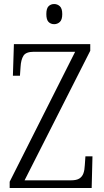

<svg xmlns="http://www.w3.org/2000/svg" viewBox="-20 -933 514 953"><path d="M28 0V-31L353 -676H148Q109 -676 96.5 -656.5Q84 -637 82 -600L79 -557H44L49 -714H428V-681L102 -38H333Q360 -38 374 -47Q388 -56 394 -72.5Q400 -89 401 -114L404 -157H439L435 0ZM249 -813Q232 -813 221 -824Q210 -835 210 -863Q210 -891 221 -902Q232 -913 249 -913Q265 -913 277 -902Q289 -891 289 -863Q289 -835 277 -824Q265 -813 249 -813Z"/></svg>

Font: Noto Serif Ethiopic Condensed Light
Style: Regular
Weight: 300
Width: 3
Designer: Monotype Design Team
Foundry: Monotype Imaging Inc.
Version: Version 2.102